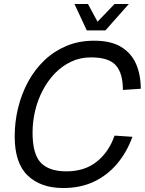

<svg xmlns="http://www.w3.org/2000/svg" viewBox="-20 -931 732 967"><path d="M298 16Q186 16 120 -46.5Q54 -109 54 -244Q54 -318 71.5 -389Q89 -460 122.5 -521Q156 -582 204.5 -628Q253 -674 315.5 -700Q378 -726 454 -726Q539 -726 590.5 -694.5Q642 -663 665.5 -608.5Q689 -554 689 -484L599 -478Q599 -562 563.5 -602Q528 -642 438 -642Q384 -642 338.5 -620.5Q293 -599 257 -562Q221 -525 195.5 -476.5Q170 -428 157 -373.5Q144 -319 144 -263Q144 -155 185.5 -111.5Q227 -68 314 -68Q406 -68 467 -116.5Q528 -165 557 -248L647 -242Q619 -165 570.5 -107Q522 -49 454 -16.5Q386 16 298 16ZM417 -778 355 -911H423L477 -811H461L557 -911H629L511 -778Z"/></svg>

Font: Geist
Style: Italic
Weight: 400
Italic angle: -12°
Designer: Basement.studio, Andrés Briganti, Mateo Zaragoza
Foundry: Basement.studio, Vercel, Andrés Briganti, Guido Ferreyra, Mateo Zaragoza
Version: Version 1.500